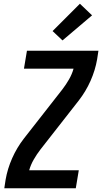

<svg xmlns="http://www.w3.org/2000/svg" viewBox="-20 -1006 546 1026"><path d="M3 0 10 -46Q20 -104 45 -160.5Q70 -217 108 -266L313 -528Q333 -554 349 -582Q365 -610 373 -639H108L124 -735H506L499 -689Q489 -631 464 -574.5Q439 -518 401 -469L196 -207Q176 -181 160 -153Q144 -125 136 -96H401L385 0ZM314 -790 261 -840 407 -986 472 -924Z"/></svg>

Font: Iosevka Curly
Style: Bold Italic
Weight: 700
Italic angle: -9°
Monospace: yes
Designer: Belleve Invis
Foundry: Belleve Invis
Version: Version 22.1.2; ttfautohint (v1.8.4)